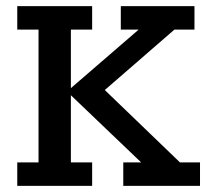

<svg xmlns="http://www.w3.org/2000/svg" viewBox="-20 -603 669 623"><path d="M36 0V-76H105V-507H36V-583H279V-507H210V-317L430 -507H372V-583H611V-507H546L296 -290V-334L564 -76H629V0H380V-76H438L210 -294V-76H279V0Z"/></svg>

Font: Rokkitt Medium
Style: Regular
Weight: 500
Version: Version 3.103